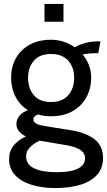

<svg xmlns="http://www.w3.org/2000/svg" viewBox="-20 -701 541 971"><path d="M259 250Q192 250 139.2 233.5Q86.5 217 56.2 184.5Q26 152 26 104Q26 64 48.8 35.2Q71.5 6.5 111 -11Q87.5 -22.5 75.2 -38.2Q63 -54 63 -73Q63 -95.5 76.8 -113.8Q90.5 -132 121 -144Q80 -169.5 58 -212.8Q36 -256 36 -309Q36 -362.5 60 -405.8Q84 -449 129.2 -474.5Q174.5 -500 238 -500Q272 -500 302.2 -490Q332.5 -480 358 -462Q380.5 -475 411.2 -483.5Q442 -492 480 -492Q482.5 -492 484.2 -492Q486 -492 488 -492L477 -432Q471 -432 465.5 -432Q460 -432 454 -432Q449 -432 431 -430.5Q413 -429 398 -425Q418.5 -401 429.8 -371.2Q441 -341.5 441 -309Q441 -253 416.8 -208.8Q392.5 -164.5 347 -138.8Q301.5 -113 238 -113Q220 -113 203.5 -115.2Q187 -117.5 172 -122Q149 -114.5 149 -96Q149 -85 162 -76.8Q175 -68.5 204 -64L335 -43Q414.5 -30.5 457.8 3Q501 36.5 501 98Q501 149 471.2 182.8Q441.5 216.5 387 233.2Q332.5 250 259 250ZM267 170Q336 170 373 152.2Q410 134.5 410 100Q410 73 386.8 57.5Q363.5 42 320 34L180.5 10.5Q153 22.5 132.5 42.8Q112 63 112 90Q112 132 154.2 151Q196.5 170 267 170ZM238 -185Q295 -185 325 -219.2Q355 -253.5 355 -308Q355 -360.5 325 -394.2Q295 -428 238 -428Q181 -428 151.5 -394.2Q122 -360.5 122 -308Q122 -253.5 151.5 -219.2Q181 -185 238 -185ZM205 -591V-681H301V-591Z"/></svg>

Font: Cabin Resolve
Style: Regular-Resolve
Weight: 400
Designer: Pablo Impallari
Foundry: Pablo Impallari. http://www.impallari.com Igino Marini. http://www.ikern.com
Version: Version 3.001